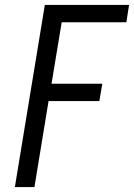

<svg xmlns="http://www.w3.org/2000/svg" viewBox="-20 -755 541 775"><path d="M40 0 161 -735H501L490 -665H229L188 -417H393L381 -347H176L119 0Z"/></svg>

Font: Iosevka Term Curly
Style: Italic
Weight: 400
Italic angle: -9°
Designer: Belleve Invis
Foundry: Belleve Invis
Version: Version 32.3.0